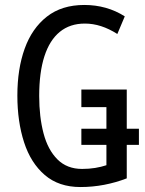

<svg xmlns="http://www.w3.org/2000/svg" viewBox="-20 -744 585 774"><path d="M304 10Q217 10 160.5 -38.5Q104 -87 77 -170.5Q50 -254 50 -359Q50 -466 79.5 -548Q109 -630 169 -677Q229 -724 320 -724Q365 -724 406 -712.5Q447 -701 483 -678L453 -607Q420 -628 387.5 -638.5Q355 -649 322 -649Q262 -649 221 -615.5Q180 -582 159 -517Q138 -452 138 -357Q138 -273 155.5 -206.5Q173 -140 211.5 -101.5Q250 -63 311 -63Q339 -63 363.5 -67Q388 -71 409 -78V-160H308V-225H409V-312H308V-383H491V-225H540V-160H491V-25Q447 -8 400 1Q353 10 304 10Z"/></svg>

Font: Noto Sans ExtraCondensed
Style: Regular
Weight: 400
Width: 2
Designer: Monotype Design Team
Foundry: Monotype Imaging Inc.
Version: Version 2.013